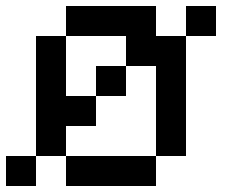

<svg xmlns="http://www.w3.org/2000/svg" viewBox="-20 -620 840 640"><path d="M0 0V-100H100V0ZM200 -200V-100H100V-500H200V-300H300V-200ZM200 -100H500V0H200ZM200 -500V-600H500V-500H600V-100H500V-400H400V-500ZM400 -400V-300H300V-400ZM600 -500V-600H700V-500Z"/></svg>

Font: Galmuri9 Regular
Style: Regular
Weight: 400
Designer: Lee Minseo (quiple)
Version: Version 2.399;hotconv 1.1.1;makeotfexe 2.6.0 DEVELOPMENT